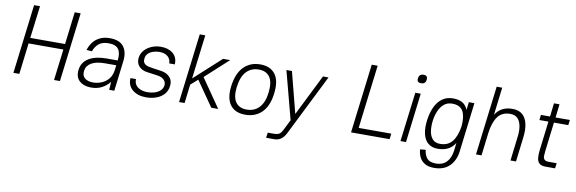

<svg xmlns="http://www.w3.org/2000/svg" viewBox="-59 -1204 5736 1913"><g transform="rotate(10 2809.0 -247.5)"><path d="M162 -700H222L181 -372H533L573 -700H633L547 0H487L526 -315H174L136 0H76Z M862 10Q789 10 745 -29Q701 -68 710 -143Q720 -222 788 -262Q856 -302 964 -302H1078Q1088 -378 1060 -416.5Q1032 -455 960 -455Q895 -455 859.5 -424Q824 -393 809 -347L754 -351Q766 -392 792.5 -428Q819 -464 861.5 -485.5Q904 -507 962 -507Q1064 -507 1105 -451Q1146 -395 1134 -302L1097 1H1045L1051 -81Q1019 -40 972 -15Q925 10 862 10ZM873 -43Q914 -43 956 -59Q998 -75 1029 -111.5Q1060 -148 1067 -209L1072 -252H960Q870 -252 821 -223Q772 -194 766 -143Q759 -93 789.5 -68Q820 -43 873 -43Z M1420 11Q1332 11 1280 -33.5Q1228 -78 1234 -151H1290Q1288 -114 1306.5 -89.5Q1325 -65 1356.5 -53.5Q1388 -42 1425 -42Q1461 -42 1494.5 -52Q1528 -62 1551.5 -83Q1575 -104 1580 -137Q1584 -171 1560.5 -194Q1537 -217 1496 -223Q1469 -227 1442.5 -230.5Q1416 -234 1389 -238Q1334 -245 1303.5 -278.5Q1273 -312 1279 -365Q1285 -409 1313.5 -441.5Q1342 -474 1386 -492.5Q1430 -511 1480 -511Q1556 -511 1602.5 -472Q1649 -433 1645 -362H1589Q1588 -407 1557 -432.5Q1526 -458 1474 -458Q1442 -458 1412 -448.5Q1382 -439 1361 -419Q1340 -399 1337 -368Q1332 -333 1352 -314.5Q1372 -296 1413 -291Q1421 -289 1441 -286Q1461 -283 1484 -280Q1507 -277 1524 -274Q1578 -266 1610.5 -231.5Q1643 -197 1636 -142Q1630 -90 1598.5 -56Q1567 -22 1520 -5.5Q1473 11 1420 11Z M1838 -700H1894L1839 -254L2109 -500H2181L1949 -288L2148 0H2078L1902 -253L1831 -190L1808 0H1752Z M2236 -245Q2253 -377 2318 -443.5Q2383 -510 2486 -510Q2588 -510 2637.5 -443.5Q2687 -377 2670 -245Q2655 -121 2590 -55.5Q2525 10 2422 10Q2319 10 2270 -55.5Q2221 -121 2236 -245ZM2428 -43Q2505 -43 2553.5 -94.5Q2602 -146 2614 -245Q2627 -352 2591.5 -404.5Q2556 -457 2479 -457Q2402 -457 2353.5 -404.5Q2305 -352 2292 -245Q2280 -146 2315.5 -94.5Q2351 -43 2428 -43Z M2668 200 2675 147H2734Q2776 147 2793.5 134Q2811 121 2826 90L2878 -14L2750 -500H2806L2913 -84L3120 -500H3176L2868 117Q2827 200 2752 200Z M3578 -700H3638L3559 -57H3889L3882 0H3492Z M4055 -646Q4060 -691 4105 -691Q4149 -691 4143 -646Q4138 -603 4094 -603Q4049 -603 4055 -646ZM4054 -500H4109L4048 0H3992Z M4591 0Q4579 93 4522 149Q4465 205 4368 205Q4309 205 4273 183.5Q4237 162 4219 126Q4201 90 4199 47L4255 42Q4259 91 4286 125Q4313 159 4378 159Q4445 159 4485 118Q4525 77 4535 0L4544 -78Q4515 -32 4472 -10.5Q4429 11 4371 11Q4308 11 4270.5 -22Q4233 -55 4220 -113.5Q4207 -172 4217 -249V-250Q4227 -327 4254 -385.5Q4281 -444 4326.5 -477Q4372 -510 4435 -510Q4493 -510 4530.5 -488.5Q4568 -467 4586 -420L4596 -500H4652ZM4436 -457Q4385 -457 4351 -427Q4317 -397 4298 -349Q4279 -301 4273 -249Q4267 -197 4274 -149.5Q4281 -102 4307.5 -71.5Q4334 -41 4385 -41Q4464 -41 4507 -94.5Q4550 -148 4565 -246L4566 -252Q4575 -351 4545.5 -404Q4516 -457 4436 -457Z M5135 -249Q5142 -301 5134.5 -349Q5127 -397 5100.5 -427Q5074 -457 5023 -457Q4940 -457 4897 -398.5Q4854 -340 4840 -231L4812 0H4756L4842 -700H4898L4864 -420Q4893 -466 4936 -488Q4979 -510 5037 -510Q5101 -510 5138 -477Q5175 -444 5188 -385.5Q5201 -327 5191 -249L5161 0H5105Z M5325 -500H5417L5433 -636H5489L5473 -500H5618L5611 -447H5466L5430 -150Q5427 -124 5426.5 -102Q5426 -80 5438.5 -66.5Q5451 -53 5485 -53H5563L5556 0H5460Q5416 0 5395.5 -19.5Q5375 -39 5372 -73.5Q5369 -108 5374 -152L5410 -447H5319Z"/></g></svg>

Font: Haskoy Light
Style: Italic
Weight: 300
Designer: Ertekin Erdin
Foundry: Ertekin Erdin
Version: Version 2.000; ttfautohint (v1.8.4.7-5d5b)